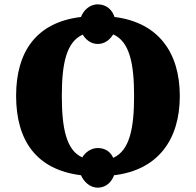

<svg xmlns="http://www.w3.org/2000/svg" viewBox="-20 -799 900 882"><path d="M429 63C472 63 495 31 504 6C707 -18 806 -159 806 -358C806 -558 707 -696 506 -721C497 -750 472 -779 429 -779C389 -779 362 -748 352 -721C143 -696 54 -557 54 -359C54 -158 143 -20 352 6C363 31 389 63 429 63ZM358 -76C285 -108 264 -209 264 -358C264 -508 285 -606 360 -640C373 -618 397 -597 429 -597C464 -597 487 -620 500 -641C575 -608 596 -508 596 -358C596 -208 575 -107 500 -74C489 -99 466 -119 429 -119C397 -119 371 -98 358 -76Z"/></svg>

Font: UArctic Serif Black
Style: Regular
Weight: 900
Designer: Customization by Puisto advertising & original work Monotype Design Team
Foundry: Monotype Imaging Inc.
Version: Version 2.004